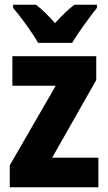

<svg xmlns="http://www.w3.org/2000/svg" viewBox="-20 -786 454 806"><path d="M140 -606H283C307 -648 357 -715 387 -753V-766H292C266 -746 241 -722 211 -689C182 -721 157 -747 131 -766H35V-753C66 -717 118 -646 140 -606ZM393 0V-124H199L384 -450V-550H32V-426H214L21 -92V0Z"/></svg>

Font: Noto Sans Khmer UI Condensed ExtraBold
Style: Regular
Weight: 800
Width: 3
Designer: Danh Hong and the Monotype Design Team
Foundry: Monotype Imaging Inc.
Version: Version 2.002